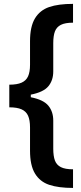

<svg xmlns="http://www.w3.org/2000/svg" viewBox="-20 -842 414 977"><path d="M132.8 -512.7V-631.8Q132.8 -707 158 -748.5Q183.1 -790 230.2 -806.2Q277.3 -822.3 351.6 -822.3V-726.6Q311.5 -726.6 289.8 -715.6Q268.1 -704.6 259.5 -682.1Q251 -659.7 251 -622.1V-478.5Q251 -433.1 226.1 -403.1Q201.2 -373 136.7 -360.4V-347.2Q201.2 -334.5 226.1 -304.2Q251 -273.9 251 -228.5V-85.9Q251 -47.9 259.5 -25.1Q268.1 -2.4 289.8 8.5Q311.5 19.5 351.6 19.5V114.3Q277.3 114.3 230.2 98.4Q183.1 82.5 158 41Q132.8 -0.5 132.8 -75.2V-193.4Q132.8 -231 122.8 -253.2Q112.8 -275.4 89.8 -285.6Q66.9 -295.9 27.3 -295.9V-411.1Q66.9 -411.1 89.8 -421.4Q112.8 -431.6 122.8 -453.6Q132.8 -475.6 132.8 -512.7Z"/></svg>

Font: WEMIX Pretendard SemiBold
Style: Regular
Weight: 600
Designer: Base glyphs from Inter by Rasmus Andersson; Hangeul glyphs from Noto Sans CJK(Source Han Sans) by Jang Soo-young and Kan
Foundry: Kil Hyung-jin
Version: Version 1.000